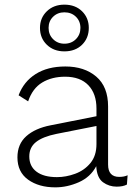

<svg xmlns="http://www.w3.org/2000/svg" viewBox="-20 -796 583 826"><path d="M395 -329Q395 -393 360 -429.5Q325 -466 260 -466Q203 -466 161.5 -441Q120 -416 101 -360L60 -386Q82 -445 133.5 -477.5Q185 -510 261 -510Q343 -510 394 -466.5Q445 -423 445 -338V-88Q445 -35 493 -35Q514 -35 529 -42L526 -2Q509 7 482 7Q449 7 423 -12Q397 -31 394 -81Q369 -34 319 -12Q269 10 218 10Q147 10 101 -23Q55 -56 55 -119Q55 -176 93 -210Q131 -244 198 -257L395 -296ZM106 -123Q106 -81 137 -57.5Q168 -34 225 -34Q264 -34 303.5 -48.5Q343 -63 369 -94.5Q395 -126 395 -176V-254L223 -220Q164 -208 135 -185Q106 -162 106 -123ZM257 -776Q304 -776 333 -747.5Q362 -719 362 -676Q362 -632 333 -603.5Q304 -575 257 -575Q211 -575 181.5 -603.5Q152 -632 152 -676Q152 -719 181.5 -747.5Q211 -776 257 -776ZM257 -743Q228 -743 208.5 -724Q189 -705 189 -676Q189 -647 208.5 -627.5Q228 -608 257 -608Q287 -608 306.5 -627.5Q326 -647 326 -676Q326 -705 306.5 -724Q287 -743 257 -743Z"/></svg>

Font: Work Sans Light
Style: Regular
Weight: 300
Designer: Wei Huang
Foundry: Wei Huang
Version: Version 2.012; ttfautohint (v1.8.3)